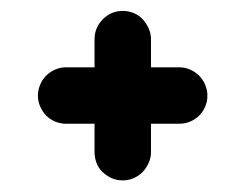

<svg xmlns="http://www.w3.org/2000/svg" viewBox="-20 -374 440 344"><path d="M149.4 -303.7Q149.4 -314.5 153.3 -323.5Q157.2 -332.5 164.3 -339.6Q171.4 -346.7 180.4 -350.6Q189.5 -354.5 200.2 -354.5Q210 -354.5 219.5 -350.6Q229 -346.7 235.6 -339.6Q242.2 -332.5 246.3 -323.2Q250.5 -314 250.5 -303.7V-253.4H301.3Q311.5 -253.4 320.8 -249.3Q330.1 -245.1 336.9 -238.3Q343.8 -231.4 347.7 -221.9Q351.6 -212.4 351.6 -202.6Q351.6 -192.4 347.7 -183.1Q343.8 -173.8 336.9 -167Q330.1 -160.2 320.8 -156.2Q311.5 -152.3 301.3 -152.3H250.5V-101.1Q250.5 -91.3 246.3 -82Q242.2 -72.8 235.6 -65.9Q229 -59.1 219.7 -54.9Q210.4 -50.8 200.2 -50.8Q188.5 -50.8 179.2 -55.2Q169.9 -59.6 163.1 -66.4Q156.2 -73.2 152.8 -82.5Q149.4 -91.8 149.4 -101.1V-152.3H98.1Q88.4 -152.3 78.9 -156.2Q69.3 -160.2 62.7 -167Q56.2 -173.8 52 -183.1Q47.9 -192.4 47.9 -202.6Q47.9 -212.4 51.8 -221.9Q55.7 -231.4 62.5 -238.3Q69.3 -245.1 78.6 -249.3Q87.9 -253.4 98.1 -253.4H149.4V-278.8Z"/></svg>

Font: TGL 0-17
Style: Regular
Weight: 400
Designer: Peter Wiegel
Foundry: Peter Wiegel
Version: Version 1.003 2010